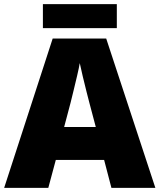

<svg xmlns="http://www.w3.org/2000/svg" viewBox="-20 -902 766 922"><path d="M515 0 480 -134H248L212 0H0L233 -717H490L726 0ZM409 -409Q404 -428 395 -463.5Q386 -499 377 -537Q368 -575 363 -599Q359 -575 350.5 -539Q342 -503 333.5 -468Q325 -433 319 -409L288 -292H440ZM541 -882V-767H186V-882Z"/></svg>

Font: Noto Sans Devanagari Black
Style: Regular
Weight: 900
Version: Version 2.003